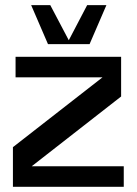

<svg xmlns="http://www.w3.org/2000/svg" viewBox="-20 -720 527 740"><path d="M102.1 -79.1H457V0H29.8V-152.8L375 -421.9H40V-501H446.8V-348.1ZM390.1 -700.2 325.2 -549.8H165L100.1 -700.2H173.8L245.1 -564.9L315.9 -700.2Z"/></svg>

Font: Fivo Sans Modern Med
Style: Regular
Weight: 450
Designer: Alexander Slobzheninov
Foundry: Alexander Slobzheninov
Version: 1.0